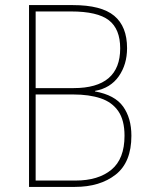

<svg xmlns="http://www.w3.org/2000/svg" viewBox="-20 -734 586 754"><path d="M266 -714Q378 -714 428.5 -672Q479 -630 479 -545Q479 -481 446.5 -434.5Q414 -388 353 -377V-375Q431 -361 463.5 -315.5Q496 -270 496 -201Q496 -97 434.5 -48.5Q373 0 274 0H94V-714ZM269 -388Q452 -388 452 -544Q452 -620 407.5 -654.5Q363 -689 259 -689H120V-388ZM120 -363V-25H277Q366 -25 417.5 -67.5Q469 -110 469 -201Q469 -262 444.5 -297.5Q420 -333 375 -348Q330 -363 268 -363Z"/></svg>

Font: Noto Sans Lao UI SemCond Thin
Style: Regular
Weight: 100
Width: 4
Designer: Monotype Design Team
Foundry: Monotype Imaging Inc.
Version: Version 2.000; ttfautohint (v1.8.4.7-5d5b)